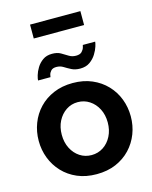

<svg xmlns="http://www.w3.org/2000/svg" viewBox="-135 -1009 876 1106"><g transform="rotate(-15 303.0 -456.0)"><path d="M302.6 10Q238.6 10 187.9 -11.7Q137.2 -33.5 101.6 -71.4Q65.9 -109.4 47.1 -158.3Q28.3 -207.2 28.3 -261.4Q28.3 -316.1 47.1 -365.2Q65.9 -414.4 101.6 -452.1Q137.2 -489.8 188.2 -511.5Q239.2 -533.3 302.9 -533.3Q367 -533.3 417.5 -511.5Q468 -489.8 503.9 -452.1Q539.9 -414.4 558.7 -365.2Q577.4 -316.1 577.4 -261.4Q577.4 -207.2 558.7 -158.3Q539.9 -109.4 504.2 -71.4Q468.5 -33.5 417.8 -11.7Q367 10 302.6 10ZM165.7 -260.9Q165.7 -215.4 184 -179.7Q202.3 -144.1 233.2 -124Q264.1 -103.9 302.6 -103.9Q341.1 -103.9 372.3 -124.2Q403.5 -144.6 421.8 -180.5Q440.1 -216.5 440.1 -261.9Q440.1 -307.3 421.8 -343Q403.5 -378.6 372.2 -399Q341 -419.4 302.6 -419.4Q264.1 -419.4 233.1 -398.7Q202.1 -378 183.9 -342.4Q165.7 -306.8 165.7 -260.9ZM367.8 -602.2Q337.8 -602.2 316.3 -613.4Q294.9 -624.5 276.9 -635.7Q259 -646.9 236.5 -646.9Q214.5 -646.9 204.2 -635.7Q194 -624.5 191.4 -612.5Q188.9 -600.5 188.9 -598.9H114.8Q114.8 -608.1 120.6 -628.8Q126.5 -649.6 140.2 -672.2Q153.9 -694.7 176.3 -710.7Q198.6 -726.7 231.8 -726.7Q262.6 -726.7 282.8 -715.1Q303 -703.5 321.5 -691.8Q340 -680.1 363.5 -680.1Q387.7 -680.1 398.8 -691.8Q409.8 -703.5 413.3 -716Q416.8 -728.5 416.8 -730H490.5Q490.5 -722.6 484.4 -702.6Q478.3 -682.5 464 -659.2Q449.8 -636 426.4 -619.1Q402.9 -602.2 367.8 -602.2ZM153.5 -839V-921.8H453.7V-839Z"/></g></svg>

Font: Raleway Thin
Style: Regular
Weight: 100
Designer: Matt McInerney, Pablo Impallari, Rodrigo Fuenzalida
Foundry: Matt McInerney, Pablo Impallari, Rodrigo Fuenzalida
Version: Version 4.026